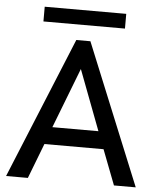

<svg xmlns="http://www.w3.org/2000/svg" viewBox="-56 -874 754 922"><g transform="rotate(5 320.5 -413.0)"><path d="M8 0 287 -680H355L633 0H528L463 -169H178L113 0ZM209 -253H431L321 -543ZM122 -755V-826H515V-755Z"/></g></svg>

Font: Teachers Medium
Style: Regular
Weight: 500
Designer: Alfredo Marco Pradil, Chank Diesel
Version: Version 1.001